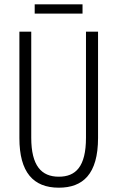

<svg xmlns="http://www.w3.org/2000/svg" viewBox="-20 -861 544 891"><path d="M363 -841H141V-798H363ZM435 -221V-714H379V-222C379 -87 331 -41 253 -41C172 -41 125 -92 125 -222V-714H70V-220C70 -62 134 10 253 10C364 10 435 -52 435 -221Z"/></svg>

Font: Noto Sans Lao ExtraCondensed Light
Style: Regular
Weight: 300
Width: 2
Designer: Monotype Design Team
Foundry: Monotype Imaging Inc.
Version: Version 2.003